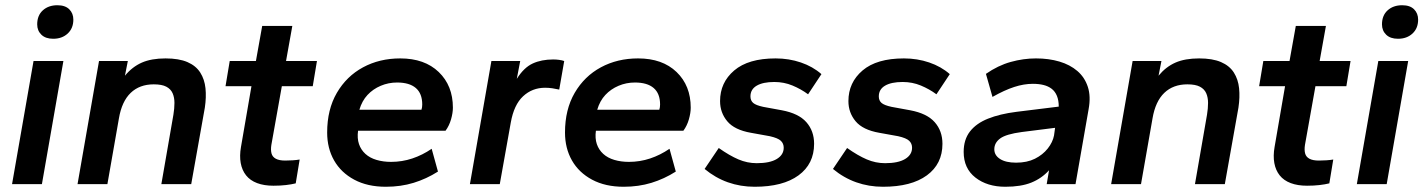

<svg xmlns="http://www.w3.org/2000/svg" viewBox="-20 -703 5434 733"><path d="M26 0 108 -470H222L140 0ZM183 -555Q154 -555 138 -570.5Q122 -586 122 -610Q122 -644 143.5 -663.5Q165 -683 199 -683Q229 -683 244.5 -667.5Q260 -652 260 -628Q260 -595 238.5 -575Q217 -555 183 -555Z M276 0 358 -470H468L457 -414Q485 -448 521.5 -464Q558 -480 612 -480Q663 -480 695.5 -466Q728 -452 744.5 -426Q761 -400 764.5 -366Q768 -332 762 -292L710 0H596L642 -265Q646 -289 646 -310Q646 -331 639 -347Q632 -363 615 -372Q598 -381 567 -381Q513 -381 479 -348.5Q445 -316 434 -251L390 0Z M1024 6Q988 6 961.5 -4Q935 -14 919.5 -33.5Q904 -53 899 -80.5Q894 -108 900 -142L940 -374H841L857 -470H957L981 -604H1096L1072 -470H1190L1174 -374H1056L1016 -150Q1013 -131 1016.5 -117.5Q1020 -104 1033 -97Q1046 -90 1069 -90Q1082 -90 1097.5 -91Q1113 -92 1124 -94L1109 -3Q1093 1 1071.5 3.5Q1050 6 1024 6Z M1453 10Q1383 10 1332.5 -17Q1282 -44 1255.5 -90.5Q1229 -137 1229 -197Q1229 -285 1266 -348.5Q1303 -412 1366 -446Q1429 -480 1508 -480Q1601 -480 1655 -428Q1709 -376 1709 -292Q1709 -272 1702 -247.5Q1695 -223 1681 -204H1347Q1343 -175 1350.5 -153Q1358 -131 1375 -115.5Q1392 -100 1417.5 -92.5Q1443 -85 1473 -85Q1515 -85 1554 -98Q1593 -111 1628 -135L1652 -48Q1608 -20 1559 -5Q1510 10 1453 10ZM1352 -284H1589Q1592 -293 1592 -304Q1592 -346 1567.5 -367Q1543 -388 1496 -388Q1463 -388 1433.5 -375.5Q1404 -363 1383 -340.5Q1362 -318 1352 -284Z M1774 0 1856 -470H1966L1953 -402Q1980 -445 2013.5 -460.5Q2047 -476 2092 -476Q2103 -476 2114.5 -474.5Q2126 -473 2134 -470L2115 -361Q2102 -364 2088.5 -366Q2075 -368 2061 -368Q2012 -368 1977 -335.5Q1942 -303 1930 -235L1888 0Z M2361 10Q2291 10 2240.5 -17Q2190 -44 2163.5 -90.5Q2137 -137 2137 -197Q2137 -285 2174 -348.5Q2211 -412 2274 -446Q2337 -480 2416 -480Q2509 -480 2563 -428Q2617 -376 2617 -292Q2617 -272 2610 -247.5Q2603 -223 2589 -204H2255Q2251 -175 2258.5 -153Q2266 -131 2283 -115.5Q2300 -100 2325.5 -92.5Q2351 -85 2381 -85Q2423 -85 2462 -98Q2501 -111 2536 -135L2560 -48Q2516 -20 2467 -5Q2418 10 2361 10ZM2260 -284H2497Q2500 -293 2500 -304Q2500 -346 2475.5 -367Q2451 -388 2404 -388Q2371 -388 2341.5 -375.5Q2312 -363 2291 -340.5Q2270 -318 2260 -284Z M2861 10Q2807 10 2759 -7Q2711 -24 2670 -58L2724 -138Q2765 -109 2799 -94.5Q2833 -80 2869 -80Q2919 -80 2945.5 -96Q2972 -112 2972 -139Q2972 -155 2961 -165.5Q2950 -176 2919 -183L2847 -196Q2784 -207 2756.5 -240Q2729 -273 2729 -317Q2729 -388 2783 -434Q2837 -480 2941 -480Q2992 -480 3037.5 -464.5Q3083 -449 3116 -420L3065 -343Q3038 -363 3005.5 -376.5Q2973 -390 2936 -390Q2893 -390 2869 -376Q2845 -362 2845 -335Q2845 -319 2855.5 -310Q2866 -301 2894 -295L2965 -282Q3029 -270 3058.5 -236.5Q3088 -203 3088 -154Q3088 -77 3028.5 -33.5Q2969 10 2861 10Z M3351 10Q3297 10 3249 -7Q3201 -24 3160 -58L3214 -138Q3255 -109 3289 -94.5Q3323 -80 3359 -80Q3409 -80 3435.5 -96Q3462 -112 3462 -139Q3462 -155 3451 -165.5Q3440 -176 3409 -183L3337 -196Q3274 -207 3246.5 -240Q3219 -273 3219 -317Q3219 -388 3273 -434Q3327 -480 3431 -480Q3482 -480 3527.5 -464.5Q3573 -449 3606 -420L3555 -343Q3528 -363 3495.5 -376.5Q3463 -390 3426 -390Q3383 -390 3359 -376Q3335 -362 3335 -335Q3335 -319 3345.5 -310Q3356 -301 3384 -295L3455 -282Q3519 -270 3548.5 -236.5Q3578 -203 3578 -154Q3578 -77 3518.5 -33.5Q3459 10 3351 10Z M3818 10Q3749 10 3704 -25Q3659 -60 3659 -123Q3659 -170 3683 -201Q3707 -232 3752 -250Q3797 -268 3860 -276L4022 -296Q4022 -320 4015 -337Q4008 -354 3995 -364Q3982 -374 3964 -378.5Q3946 -383 3923 -383Q3889 -383 3852 -371Q3815 -359 3769 -333L3744 -421Q3790 -453 3838.5 -466.5Q3887 -480 3935 -480Q3984 -480 4024.5 -468Q4065 -456 4093 -432Q4121 -408 4133 -371.5Q4145 -335 4136 -286L4086 0H3976L3985 -53Q3957 -22 3917.5 -6Q3878 10 3818 10ZM3859 -82Q3901 -82 3931 -97Q3961 -112 3980 -136Q3999 -160 4004 -186L4008 -215L3881 -199Q3821 -191 3798.5 -174.5Q3776 -158 3776 -133Q3776 -110 3798 -96Q3820 -82 3859 -82Z M4222 0 4304 -470H4414L4403 -414Q4431 -448 4467.5 -464Q4504 -480 4558 -480Q4609 -480 4641.5 -466Q4674 -452 4690.5 -426Q4707 -400 4710.5 -366Q4714 -332 4708 -292L4656 0H4542L4588 -265Q4592 -289 4592 -310Q4592 -331 4585 -347Q4578 -363 4561 -372Q4544 -381 4513 -381Q4459 -381 4425 -348.5Q4391 -316 4380 -251L4336 0Z M4970 6Q4934 6 4907.5 -4Q4881 -14 4865.5 -33.5Q4850 -53 4845 -80.5Q4840 -108 4846 -142L4886 -374H4787L4803 -470H4903L4927 -604H5042L5018 -470H5136L5120 -374H5002L4962 -150Q4959 -131 4962.5 -117.5Q4966 -104 4979 -97Q4992 -90 5015 -90Q5028 -90 5043.5 -91Q5059 -92 5070 -94L5055 -3Q5039 1 5017.5 3.5Q4996 6 4970 6Z M5160 0 5242 -470H5356L5274 0ZM5317 -555Q5288 -555 5272 -570.5Q5256 -586 5256 -610Q5256 -644 5277.5 -663.5Q5299 -683 5333 -683Q5363 -683 5378.5 -667.5Q5394 -652 5394 -628Q5394 -595 5372.5 -575Q5351 -555 5317 -555Z"/></svg>

Font: Gantari SemiBold
Style: Italic
Weight: 600
Italic angle: -10°
Designer: Anugrah Pasau
Foundry: Lafontype
Version: Version 1.000